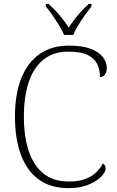

<svg xmlns="http://www.w3.org/2000/svg" viewBox="-20 -959 604 989"><path d="M332 10Q240 10 179 -35Q118 -80 87.5 -162.5Q57 -245 57 -358Q57 -472 89 -554Q121 -636 183 -680Q245 -724 335 -724Q405 -724 447.5 -707.5Q490 -691 510 -665Q530 -639 530 -610Q530 -588 520.5 -575Q511 -562 495 -562Q495 -601 480 -630.5Q465 -660 430 -676.5Q395 -693 330 -693Q255 -693 204 -652Q153 -611 128 -536Q103 -461 103 -358Q103 -256 128 -181Q153 -106 204 -65Q255 -24 334 -24Q384 -24 418 -36.5Q452 -49 474.5 -70.5Q497 -92 510 -117Q517 -113 520.5 -106Q524 -99 524 -89Q524 -79 512.5 -62.5Q501 -46 477.5 -29.5Q454 -13 418 -1.5Q382 10 332 10ZM310 -779Q301 -802 284.5 -828.5Q268 -855 250 -881Q232 -907 216 -926V-939H230Q254 -917 271.5 -898Q289 -879 304 -859.5Q319 -840 334 -817Q349 -840 364 -859.5Q379 -879 396.5 -898Q414 -917 437 -939H451V-926Q436 -907 417.5 -881Q399 -855 382.5 -828.5Q366 -802 357 -779Z"/></svg>

Font: Noto Serif Khmer ExtraLight
Style: Regular
Weight: 250
Version: Version 2.003